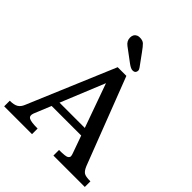

<svg xmlns="http://www.w3.org/2000/svg" viewBox="-261 -1142 1303 1303"><g transform="rotate(45 391.0 -490.5)"><path d="M0 0ZM-0.5 -53.7Q40 -53.7 60.8 -66.2Q81.5 -78.6 92.8 -106.9L356.4 -732.4H439.9L681.2 -106.9Q694.3 -75.7 710.4 -64.7Q726.6 -53.7 773.4 -53.7V0H472.2V-53.7Q536.6 -53.7 548.6 -62.5Q560.5 -71.3 559.8 -81.5Q559.1 -91.8 553.2 -106.9L509.3 -229.5H225.6L175.3 -106.9Q164.1 -77.6 182.1 -65.7Q200.2 -53.7 266.6 -53.7V0H-0.5ZM490.2 -283.2 377 -599.6 247.6 -283.2ZM399.4 -808.1 301.8 -880.9Q273.4 -901.9 273.4 -933.8Q273.4 -965.8 298.8 -977.5Q307.1 -981.4 320.8 -981.4Q348.6 -981.4 362.8 -968Q377 -954.6 402.8 -918.5L462.9 -835.9Q471.7 -824.7 471.7 -813.7Q471.7 -802.7 464.8 -795.4Q458 -788.1 442.4 -788.1Q426.8 -788.1 399.4 -808.1Z"/></g></svg>

Font: Arbutus Slab
Style: Regular
Weight: 400
Designer: Karolina Lach
Foundry: Karolina Lach
Version: Version 1.001; ttfautohint (v0.92) -l 10 -r 16 -G 200 -x 7 -